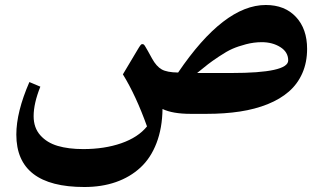

<svg xmlns="http://www.w3.org/2000/svg" viewBox="-20 -456 1295 769"><path d="M588.9 -221.7Q606.4 -189.9 627.7 -178Q648.9 -166 693.4 -165.5Q877 -436 1044.4 -436Q1120.6 -436 1165.3 -388.2Q1210 -340.3 1210 -260.3Q1210 -206.1 1190.9 -162.8Q1171.9 -119.6 1137.2 -89.4Q1102.5 -59.1 1052.2 -38.8Q1002 -18.6 940.9 -9.3Q879.9 0 807.1 0H744.1Q671.4 0 630.9 -19.5Q629.9 57.1 606.9 116.9Q584 176.8 542.5 215.1Q501 253.4 444.3 273.2Q387.7 293 317.9 293Q45.4 293 45.4 83Q45.4 -7.3 97.7 -127.4L141.6 -108.9Q114.7 -42 114.7 9.3Q114.7 55.7 141.4 85.7Q168 115.7 211.2 128.4Q254.4 141.1 313.5 141.1Q398.4 141.1 465.8 117.7Q533.2 94.2 568.8 50.3Q524.4 -73.7 472.2 -158.2L532.2 -258.8Q536.1 -265.1 537.6 -267.6Q539.1 -270 542.2 -274.2Q545.4 -278.3 547.1 -278.8Q548.8 -279.3 551.5 -279.3Q554.2 -279.3 556.9 -276.6Q559.6 -273.9 562.5 -268.6Q569.3 -257.8 588.9 -221.7ZM1134.3 -213.9Q1134.3 -247.6 1102.8 -267.3Q1071.3 -287.1 1028.3 -287.1Q997.1 -287.1 965.3 -278.8Q933.6 -270.5 910.9 -260.5Q888.2 -250.5 857.9 -230.2Q827.6 -210 813.2 -198.7Q798.8 -187.5 769.5 -163.6H906.2Q1134.3 -163.6 1134.3 -213.9Z"/></svg>

Font: Parastoo FD
Style: Bold-FD
Weight: 700
Foundry: Saber Rastikerdar (saber.rastikerdar@gmail.com)
Version: Version 2.0.1